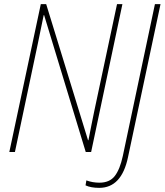

<svg xmlns="http://www.w3.org/2000/svg" viewBox="-20 -734 795 927"><path d="M25 0H52L163 -525Q172 -566 178 -598Q184 -630 191 -661H193L394 0H420L571 -714H545L435 -197Q429 -168 421.5 -130.5Q414 -93 407 -57H405L203 -714H177ZM459 173Q567 173 598 25L755 -714H728L573 19Q559 84 534 116Q509 148 460 148Q427 148 397 137L393 161Q419 173 459 173Z"/></svg>

Font: Noto Sans UI SemiCondensed Thin
Style: Italic
Weight: 250
Width: 4
Italic angle: -12°
Designer: Monotype Design Team
Foundry: Monotype Imaging Inc.
Version: Version 1.901